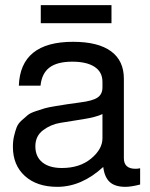

<svg xmlns="http://www.w3.org/2000/svg" viewBox="-20 -701 583 744"><path d="M53 -369Q59 -539 263 -539Q360 -539 410 -502.5Q460 -466 460 -396V-88Q460 -47 505 -47Q514 -47 523 -49V14Q488 23 466 23Q426 23 405.5 4.5Q385 -14 380 -54Q296 23 202 23Q123 23 76.5 -19Q30 -61 30 -132Q30 -155 34.5 -174Q39 -193 44.5 -207.5Q50 -222 64 -234.5Q78 -247 87.5 -255Q97 -263 119.5 -270.5Q142 -278 154 -281.5Q166 -285 196 -290Q226 -295 240 -297Q254 -299 290 -304Q339 -310 358 -323Q377 -336 377 -362V-384Q377 -422 346.5 -442Q316 -462 260 -462Q202 -462 172 -439.5Q142 -417 137 -369ZM220 -50Q289 -50 333 -86.5Q377 -123 377 -165V-259Q352 -247 301.5 -239Q251 -231 214 -225Q177 -219 147 -196.5Q117 -174 117 -134Q117 -94 144 -72Q171 -50 220 -50ZM412 -681V-611H138V-681Z"/></svg>

Font: ColatingCofangSans
Style: Regular
Weight: 400
Foundry: GNU
Version: Version 412.227;June 27, 2022;FontCreator 11.0.0.2412 32-bit